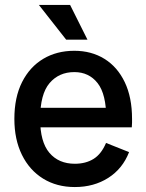

<svg xmlns="http://www.w3.org/2000/svg" viewBox="-20 -745 591 775"><path d="M282 10Q209 10 154 -24Q99 -58 68.5 -120Q38 -182 38 -265Q38 -352 69 -413.5Q100 -475 154.5 -507.5Q209 -540 280 -540Q349 -540 401.5 -507.5Q454 -475 483.5 -413.5Q513 -352 513 -265Q513 -257 513 -250Q513 -243 512 -231H120V-310H438L409 -265Q409 -365 374 -409.5Q339 -454 280 -454Q218 -454 180 -409.5Q142 -365 142 -265Q142 -172 179.5 -128Q217 -84 282 -84Q326 -84 357.5 -103.5Q389 -123 408 -168L501 -131Q475 -64 417 -27Q359 10 282 10ZM247 -585 137 -725H263L333 -585Z"/></svg>

Font: Radio Canada Big
Style: Regular
Weight: 400
Designer: Étienne Aubert Bonn
Foundry: Coppers and Brasses
Version: Version 1.001